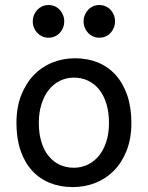

<svg xmlns="http://www.w3.org/2000/svg" viewBox="-20 -743 597 775"><path d="M136.7 -246.6Q136.7 -204.1 147 -170.4Q157.2 -136.7 176 -113.5Q194.8 -90.3 220.7 -78.1Q246.6 -65.9 278.3 -65.9Q307.6 -65.9 333.5 -78.1Q359.4 -90.3 378.7 -113.5Q397.9 -136.7 408.9 -170.4Q419.9 -204.1 419.9 -246.6Q419.9 -289.6 409.7 -323.5Q399.4 -357.4 380.6 -381.1Q361.8 -404.8 335.7 -417.2Q309.6 -429.7 278.3 -429.7Q248.5 -429.7 222.7 -417.2Q196.8 -404.8 177.7 -381.1Q158.7 -357.4 147.7 -323.5Q136.7 -289.6 136.7 -246.6ZM46.4 -246.6Q46.4 -309.6 65.4 -358.2Q84.5 -406.7 116.7 -440.2Q148.9 -473.6 191.9 -490.7Q234.9 -507.8 283.2 -507.8Q333.5 -507.8 375.2 -490.7Q417 -473.6 447 -440.2Q477.1 -406.7 493.7 -358.2Q510.3 -309.6 510.3 -246.6Q510.3 -183.6 491.2 -135.3Q472.2 -86.9 439.9 -54.2Q407.7 -21.5 364.7 -4.6Q321.8 12.2 273.4 12.2Q223.1 12.2 181.4 -4.6Q139.6 -21.5 109.6 -54.2Q79.6 -86.9 63 -135.3Q46.4 -183.6 46.4 -246.6ZM112.3 -656.7Q112.3 -670.4 117.2 -682.4Q122.1 -694.3 130.6 -703.4Q139.2 -712.4 150.6 -717.5Q162.1 -722.7 175.8 -722.7Q189.5 -722.7 201.2 -717.5Q212.9 -712.4 221.2 -703.4Q229.5 -694.3 234.4 -682.4Q239.3 -670.4 239.3 -656.7Q239.3 -643.1 234.4 -631.1Q229.5 -619.1 221.2 -610.1Q212.9 -601.1 201.2 -595.9Q189.5 -590.8 175.8 -590.8Q162.1 -590.8 150.6 -595.9Q139.2 -601.1 130.6 -610.1Q122.1 -619.1 117.2 -631.1Q112.3 -643.1 112.3 -656.7ZM317.4 -656.7Q317.4 -670.4 322.3 -682.4Q327.1 -694.3 335.7 -703.4Q344.2 -712.4 355.7 -717.5Q367.2 -722.7 380.9 -722.7Q394.5 -722.7 406.2 -717.5Q418 -712.4 426.3 -703.4Q434.6 -694.3 439.5 -682.4Q444.3 -670.4 444.3 -656.7Q444.3 -643.1 439.5 -631.1Q434.6 -619.1 426.3 -610.1Q418 -601.1 406.2 -595.9Q394.5 -590.8 380.9 -590.8Q367.2 -590.8 355.7 -595.9Q344.2 -601.1 335.7 -610.1Q327.1 -619.1 322.3 -631.1Q317.4 -643.1 317.4 -656.7Z"/></svg>

Font: Andika New Basic
Style: Regular
Weight: 400
Designer: Victor Gaultney, Annie Olsen, Julie Remington, Don Collingsworth, Eric Hays
Foundry: SIL International
Version: Version 5.500; ttfautohint (v1.8.3)